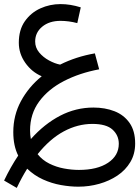

<svg xmlns="http://www.w3.org/2000/svg" viewBox="-55 -519 681 939"><path d="M27 400 -35 364Q-3 297 34 242Q22 218 16 189.5Q10 161 10 127Q10 45 47.5 -24.5Q85 -94 149 -146Q100 -167 68.5 -212Q37 -257 37 -310Q37 -373 66.5 -415Q96 -457 142.5 -478Q189 -499 241 -499Q289 -499 340 -483L323 -406Q281 -417 241 -417Q186 -417 151.5 -388.5Q117 -360 117 -316Q117 -286 136.5 -262.5Q156 -239 184.5 -223.5Q213 -208 239 -203Q317 -242 409 -258L430 -180Q334 -162 257.5 -122.5Q181 -83 136.5 -22.5Q92 38 92 119Q92 141 96 161Q162 87 239 47Q316 7 402 7Q459 7 505 25Q551 43 578.5 82Q606 121 606 183Q606 234 582.5 273.5Q559 313 519.5 339.5Q480 366 430.5 380Q381 394 328 394Q288 394 243 386Q198 378 155 358.5Q112 339 78 306Q51 349 27 400ZM397 87Q325 87 257 123.5Q189 160 129 235Q152 264 186 281Q220 298 258 305Q296 312 331 312Q421 312 473.5 277Q526 242 526 184Q526 143 495.5 115Q465 87 397 87Z"/></svg>

Font: Go Noto Current
Style: Regular
Weight: 400
Designer: Monotype Design Team
Foundry: Monotype Imaging Inc.
Version: Version 2.007; ttfautohint (v1.8) -l 8 -r 50 -G 200 -x 14 -D